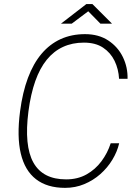

<svg xmlns="http://www.w3.org/2000/svg" viewBox="-20 -898 666 928"><path d="M294.5 10Q208 10 154 -31.8Q100 -73.5 80.5 -155.8Q61 -238 77 -360Q89 -451.5 115 -521.2Q141 -591 180.8 -638Q220.5 -685 273.2 -709Q326 -733 391 -733Q457 -733 503.5 -702.2Q550 -671.5 574 -622Q598 -572.5 596.5 -517H555.5Q553 -564 533.8 -603.8Q514.5 -643.5 478 -667.8Q441.5 -692 385.5 -692Q329.5 -692 284.5 -671.2Q239.5 -650.5 206 -609.2Q172.5 -568 150.5 -505.8Q128.5 -443.5 117.5 -360Q96 -193.5 141.5 -112.2Q187 -31 299.5 -31Q355.5 -31 398.2 -55Q441 -79 470.5 -118.8Q500 -158.5 515 -205.5H556Q546.5 -164.5 523 -125.8Q499.5 -87 465 -56.5Q430.5 -26 387.2 -8Q344 10 294.5 10ZM274.5 -783.5 397.5 -878.5H426.5L521.5 -783.5H465.5L406.5 -843.5L326.5 -783.5Z"/></svg>

Font: Public Sans Thin Thin
Style: Italic
Weight: 250
Italic angle: -8°
Version: Version 2.001